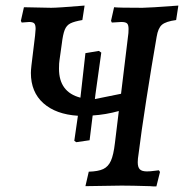

<svg xmlns="http://www.w3.org/2000/svg" viewBox="-20 -667 661 690"><path d="M621 -647 613 -595Q576 -590 562 -578Q548 -566 543 -535Q525 -432 506 -310Q487 -188 478 -114Q475 -96 475 -84Q475 -66 482.5 -58.5Q490 -51 508 -51Q520 -51 534 -53Q548 -55 551 -55L555 -49L542 3Q527 3 519 2Q451 0 417 0L287 2L299 -50Q333 -51 351 -59.5Q369 -68 378.5 -89Q388 -110 393 -153L407 -268Q360 -255 313 -252L302 -163L254 -156L247 -161L260 -251Q181 -256 136 -296Q91 -336 91 -405Q91 -414 93 -432L106 -539Q108 -557 108 -563Q108 -578 103 -583Q98 -588 85 -588Q80 -588 58 -586L55 -592L66 -641L164 -639Q188 -639 284 -647L276 -595Q247 -590 233 -583Q219 -576 212.5 -559.5Q206 -543 202 -509L194 -452Q192 -441 192 -420Q192 -336 269 -316L287 -476L335 -484L344 -478L323 -328L321 -311L415 -330L440 -536Q442 -547 442 -563Q442 -578 436.5 -583Q431 -588 416 -588L382 -586L379 -592L390 -641Q404 -639 492 -639Q515 -639 621 -647Z"/></svg>

Font: Alegreya SC Medium
Style: Italic
Weight: 500
Italic angle: -7°
Designer: Juan Pablo del Peral
Foundry: Huerta Tipografica
Version: Version 2.007; ttfautohint (v1.6)